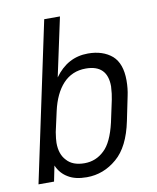

<svg xmlns="http://www.w3.org/2000/svg" viewBox="-80 -752 669 820"><g transform="rotate(-10 255.0 -342.0)"><path d="M102.5 -67.4 88.9 0H21.5L168 -690.4H236.3L181.6 -435.5Q237.3 -513.7 326.2 -513.7Q390.6 -513.7 430.7 -479.5Q468.8 -445.3 468.8 -372.1Q468.8 -336.9 461.9 -305.7L440.4 -201.2Q418 -91.8 361.3 -43.9Q303.7 5.9 230.5 5.9Q180.7 5.9 150.4 -12.7Q118.2 -31.2 102.5 -67.4ZM372.1 -206.1 392.6 -301.8Q397.5 -324.2 399.4 -358.4Q399.4 -452.1 305.7 -452.1Q246.1 -452.1 207 -410.2Q168.9 -369.1 152.3 -294.9L132.8 -207Q127.9 -175.8 127.9 -161.1Q127.9 -111.3 154.3 -84Q179.7 -54.7 231.4 -54.7Q281.2 -54.7 317.4 -89.8Q352.5 -122.1 372.1 -206.1Z"/></g></svg>

Font: Dinish
Style: Italic
Weight: 400
Italic angle: -12°
Designer: Bert Driehuis
Foundry: Playbeing
Version: Version 3.002; git-62d0f29-release